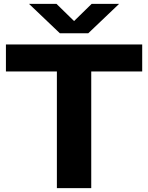

<svg xmlns="http://www.w3.org/2000/svg" viewBox="-20 -969 763 989"><path d="M273 0V-601H10.5V-740H712.5V-601H450V0ZM452 -949H593.5L434.5 -797.5H288.5L129.5 -949H271L361.5 -860.5Z"/></svg>

Font: Encode Sans Expanded
Style: Bold
Weight: 700
Width: 7
Designer: Multiple Designers
Foundry: Impallari Type
Version: Version 2.000